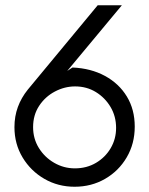

<svg xmlns="http://www.w3.org/2000/svg" viewBox="-20 -700 568 731"><path d="M264 11Q201 11 149 -19Q97 -49 66 -100.5Q35 -152 35 -216Q35 -257 48 -292.5Q61 -328 86 -359L352 -680H444L236 -430L256 -443Q326 -440 379.5 -411Q433 -382 463 -332.5Q493 -283 493 -218Q493 -153 462.5 -101Q432 -49 380 -19Q328 11 264 11ZM265 -59Q310 -59 345.5 -80Q381 -101 401.5 -136Q422 -171 422 -213Q422 -257 401 -292.5Q380 -328 345 -349.5Q310 -371 266 -371Q226 -371 189 -351.5Q152 -332 129 -297Q106 -262 106 -216Q106 -172 128 -136.5Q150 -101 186.5 -80Q223 -59 265 -59Z"/></svg>

Font: Teachers
Style: Regular
Weight: 400
Designer: Alfredo Marco Pradil, Chank Diesel
Version: Version 1.001